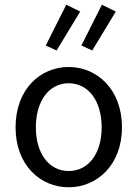

<svg xmlns="http://www.w3.org/2000/svg" viewBox="-20 -782 582 814"><path d="M271 12C390 12 497 -81 497 -242C497 -405 390 -498 271 -498C152 -498 46 -405 46 -242C46 -81 152 12 271 12ZM271 -57C188 -57 132 -131 132 -242C132 -354 188 -429 271 -429C355 -429 411 -354 411 -242C411 -131 355 -57 271 -57ZM220 -568 320 -733 261 -762 174 -589ZM371 -568 471 -733 412 -762 325 -589Z"/></svg>

Font: DAIFUKU Sans
Style: Regular
Weight: 400
Designer: Original font ‘Source Han Sans JP’ : Paul D. Hunt
Foundry: Daifuku
Version: Version 1.000